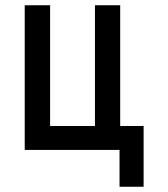

<svg xmlns="http://www.w3.org/2000/svg" viewBox="-20 -570 640 730"><path d="M434.5 0H74V-550H170.5V-91H341V-550H437V-91H526V140H434.5Z"/></svg>

Font: JuliaMono SemiBold
Style: Regular
Weight: 600
Monospace: yes
Designer: cormullion
Foundry: corm
Version: Version 0.055; ttfautohint (v1.8.4)